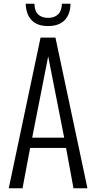

<svg xmlns="http://www.w3.org/2000/svg" viewBox="-20 -1012 517 1032"><path d="M27 0 198 -810H278L450 0H375L335 -217H142L101 0ZM153 -272H325L239 -709ZM238 -872Q180 -872 150 -903.5Q120 -935 118 -992H165Q166 -952 185.5 -934Q205 -916 238 -916Q272 -916 291.5 -934Q311 -952 313 -992H359Q358 -935 327.5 -903.5Q297 -872 238 -872Z"/></svg>

Font: Oswald Light
Style: Regular
Weight: 300
Designer: Vernon Adams
Foundry: Vernon Adams
Version: Version 4.103;gftools[0.9.33.dev8+g029e19f]